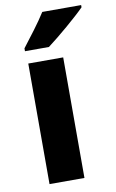

<svg xmlns="http://www.w3.org/2000/svg" viewBox="-87 -813 520 861"><g transform="rotate(-10 173.0 -383.0)"><path d="M346 -756V-766H169C141 -721 95 -662 62 -619V-606H171C222 -644 310 -719 346 -756ZM226 0V-549H67V0Z"/></g></svg>

Font: Noto Sans Gurmukhi UI SemiCondensed ExtraBold
Style: Regular
Weight: 800
Width: 4
Designer: Jelle Bosma - Monotype Design Team
Foundry: Monotype Imaging Inc.
Version: Version 2.004